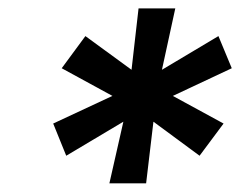

<svg xmlns="http://www.w3.org/2000/svg" viewBox="-20 -747 583 449"><path d="M321.7 -318.2 338.8 -462.4 446.7 -382.8 502.8 -458.1 384.2 -522.7 522 -587.4 490.8 -662.6 358.7 -583.8 389.9 -727.3H304L287.6 -583.8L179.7 -662.6L124.3 -587.4L242.9 -522.7L104.4 -458.1L134.9 -382.8L268.5 -462.4L235.8 -318.2Z"/></svg>

Font: Riot Sans 2.0
Style: Bold Italic
Weight: 600
Italic angle: -9.39999°
Designer: Rasmus Andersson
Foundry: rsms
Version: Version 3.006;hotconv 1.0.109;makeotfexe 2.5.65596